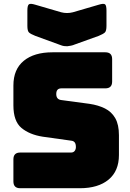

<svg xmlns="http://www.w3.org/2000/svg" viewBox="-20 -997 690 1017"><path d="M403 0H87Q51 0 51 -36V-153Q51 -189 87 -189H356Q369 -189 375.5 -197.5Q382 -206 382 -218Q382 -235 375.5 -243Q369 -251 356 -252L206 -273Q136 -284 93.5 -319.5Q51 -355 51 -439V-544Q51 -630 106 -675Q161 -720 258 -720H538Q574 -720 574 -684V-565Q574 -529 538 -529H305Q278 -529 278 -499Q278 -470 305 -467L454 -447Q501 -440 536 -422.5Q571 -405 590.5 -371Q610 -337 610 -281V-176Q610 -91 555 -45.5Q500 0 403 0ZM366 -932 503 -972Q529 -980 536.5 -974Q544 -968 544 -941V-860Q544 -833 535.5 -825Q527 -817 503 -807L375 -761Q366 -757 355.5 -755Q345 -753 336 -752Q327 -752 319.5 -753Q312 -754 304 -757L167 -807Q142 -817 133.5 -825Q125 -833 125 -860V-941Q125 -968 133 -974Q141 -980 167 -972L304 -932Q335 -924 366 -932Z"/></svg>

Font: Bungee Spice
Style: Regular
Weight: 400
Designer: David Jonathan Ross
Foundry: David Jonathan Ross
Version: Version 2.000